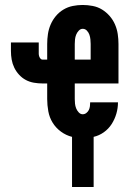

<svg xmlns="http://www.w3.org/2000/svg" viewBox="-20 -548 540 773"><path d="M270 205V3Q246 -3 225.5 -18Q205 -33 192 -54Q179 -75 174.5 -100Q170 -125 170 -149V-212H151Q134 -212 116.5 -215Q99 -218 84 -226Q69 -234 57 -247Q45 -260 37.5 -275.5Q30 -291 27 -308Q24 -325 24 -343V-377H136V-343Q136 -337 136 -332Q136 -327 137.5 -322Q139 -317 142.5 -312.5Q146 -308 151 -308H170V-371Q170 -391 173 -411Q176 -431 184 -449.5Q192 -468 205 -483.5Q218 -499 235.5 -509.5Q253 -520 273 -524Q293 -528 313 -528Q333 -528 353.5 -524Q374 -520 391 -509.5Q408 -499 421.5 -483.5Q435 -468 443 -449.5Q451 -431 454 -411Q457 -391 457 -371V-212H281V-149Q281 -140 282 -130.5Q283 -121 286.5 -112Q290 -103 297 -95.5Q304 -88 313 -88Q321 -88 327.5 -93Q334 -98 337.5 -105Q341 -112 342 -120Q343 -128 343 -136H455Q455 -113 448.5 -90.5Q442 -68 429.5 -48.5Q417 -29 398 -15.5Q379 -2 357 3V205ZM281 -308H345V-371Q345 -380 344 -389.5Q343 -399 340 -408Q337 -417 330 -424.5Q323 -432 313 -432Q304 -432 297 -424.5Q290 -417 286.5 -408Q283 -399 282 -389.5Q281 -380 281 -371Z"/></svg>

Font: Iosevka Curly Slab
Style: Bold
Weight: 700
Monospace: yes
Designer: Belleve Invis
Foundry: Belleve Invis
Version: Version 22.1.2; ttfautohint (v1.8.4)